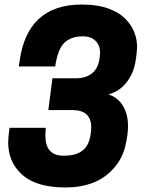

<svg xmlns="http://www.w3.org/2000/svg" viewBox="-20 -813 640 846"><path d="M269 13Q141 13 78.5 -42.5Q16 -98 16 -186Q16 -206 22 -250H182Q180 -231 180 -216Q180 -127 259 -127H264Q329 -127 358 -164Q380 -192 382 -252Q382 -328 299 -328H193L211 -468H315Q357 -468 385 -489.5Q413 -511 419 -558L421 -580Q421 -613 401 -633Q381 -653 345 -653Q294 -653 264.5 -625.5Q235 -598 223 -520H63L66 -542Q100 -793 340 -793Q412 -793 461.5 -774Q511 -755 538 -724Q584 -674 584 -604Q581 -552 571.5 -517Q562 -482 539 -452Q508 -411 458 -397Q499 -384 521.5 -347Q544 -310 544 -258Q544 -218 533 -174V-172Q517 -104 467 -57Q395 13 269 13Z"/></svg>

Font: Tanohe Sans
Style: Bold Italic
Weight: 700
Designer: Village Type and Design LLC & Cristiano Sobral
Foundry: Cooper Hewitt Smithsonian Design Museum
Version: Version 1.00;September 29, 2021;FontCreator 13.0.0.2655 64-b